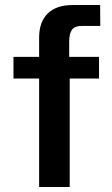

<svg xmlns="http://www.w3.org/2000/svg" viewBox="-20 -743 444 763"><path d="M373.5 -517V-431H257V0H135.5V-431H33.5V-517H135.5V-594Q135.5 -656 169.8 -689.5Q204 -723 269 -723H378L378.5 -640H306.5Q277 -640 266 -624.8Q255 -609.5 255 -577V-517Z"/></svg>

Font: Public Sans SemiBold
Style: Regular
Weight: 600
Designer: The Public Sans Project Authors: Dan O. Williams and USWDS (Libre Franklin designed by Pablo Impallari and Rodrigo Fuenz
Version: Version 1.007